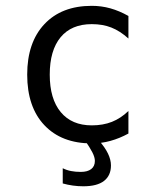

<svg xmlns="http://www.w3.org/2000/svg" viewBox="-20 -485 540 665"><path d="M321.3 0Q343.8 25.4 354 46.9Q364.3 68.4 364.3 87.9Q364.3 123 340.3 141.6Q316.4 160.2 268.6 160.2Q250 160.2 232.4 157.7Q214.8 155.3 197.3 150.4V97.7Q210.9 104.5 226.1 107.4Q241.2 110.4 259.8 110.4Q283.2 110.4 295.9 100.6Q308.6 90.8 308.6 72.3Q308.6 59.6 299.8 42.5Q291 25.4 273.4 0ZM424.8 -22.5Q394.5 -5.9 362.8 2.9Q331.1 11.7 297.9 11.7Q193.4 11.7 133.8 -51.3Q74.2 -114.3 74.2 -226.6Q74.2 -337.9 133.8 -401.4Q193.4 -464.8 297.9 -464.8Q331.1 -464.8 362.3 -456.1Q393.6 -447.3 424.8 -429.7V-351.6Q395.5 -377.9 365.7 -389.6Q335.9 -401.4 297.9 -401.4Q227.5 -401.4 189.9 -356Q152.3 -310.5 152.3 -226.6Q152.3 -142.6 190.4 -96.7Q228.5 -50.8 297.9 -50.8Q336.9 -50.8 367.7 -63Q398.4 -75.2 424.8 -100.6Z"/></svg>

Font: BabelStone Pseudographica
Style: Regular
Weight: 400
Designer: Andrew West
Foundry: BabelStone
Version: Version 16.0.0